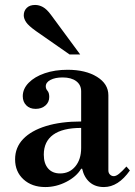

<svg xmlns="http://www.w3.org/2000/svg" viewBox="-20 -744 546 776"><path d="M163 12Q109 12 75 -19Q41 -50 41 -100Q41 -148 73.5 -182Q106 -216 166 -234.5Q226 -253 308 -253V-375Q308 -401 288 -416Q268 -431 233 -431Q203 -431 184 -421Q165 -411 165 -395Q165 -385 172 -377Q179 -369 179 -352Q179 -331 163.5 -317.5Q148 -304 124 -304Q100 -304 86 -318.5Q72 -333 72 -355Q72 -385 96 -409.5Q120 -434 161 -448Q202 -462 253 -462Q326 -462 372 -433.5Q418 -405 418 -359V-55Q418 -45 424.5 -38.5Q431 -32 440 -32Q449 -32 461 -41.5Q473 -51 491 -71L505 -55Q458 12 400 12Q365 12 342.5 -7.5Q320 -27 312 -62H308Q289 -30 248 -9Q207 12 163 12ZM223 -43Q261 -43 284.5 -71.5Q308 -100 308 -146V-227Q233 -227 195 -199.5Q157 -172 157 -119Q157 -83 174.5 -63Q192 -43 223 -43ZM261 -524 126 -618Q95 -640 85.5 -654.5Q76 -669 76 -682Q76 -700 88 -712Q100 -724 122 -724Q138 -724 153.5 -715.5Q169 -707 186 -684L304 -524Z"/></svg>

Font: Libre Bodoni
Style: Regular
Weight: 400
Designer: Pablo Impallari, Rodrigo Fuenzalida
Foundry: Impallari Type
Version: Version 2.005;gftools[0.9.23]